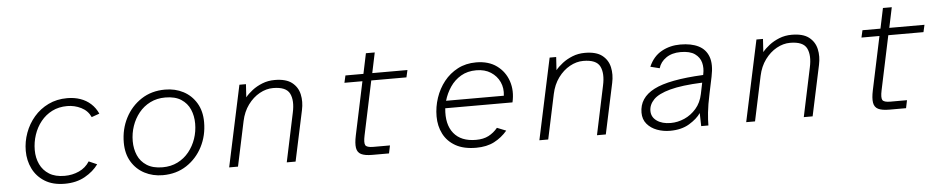

<svg xmlns="http://www.w3.org/2000/svg" viewBox="-38 -888 5765 1169"><g transform="rotate(-5 2844.0 -304.0)"><path d="M320 12Q247 12 198 -18.5Q149 -49 124.5 -99Q100 -149 100 -208Q100 -264 119.5 -317.5Q139 -371 175.5 -413.5Q212 -456 263.5 -481Q315 -506 379 -506Q422 -506 458.5 -493.5Q495 -481 522.5 -456Q550 -431 566 -395L518 -378Q500 -418 460 -438Q420 -458 375 -458Q323 -458 282.5 -437.5Q242 -417 213.5 -381.5Q185 -346 170 -301Q155 -256 155 -208Q155 -160 173.5 -121Q192 -82 229 -59Q266 -36 323 -36Q370 -36 411 -54.5Q452 -73 476 -111L526 -89Q496 -47 443.5 -17.5Q391 12 320 12Z M919 12Q858 12 808 -14Q758 -40 728.5 -89Q699 -138 699 -206Q699 -288 734 -356Q769 -424 831.5 -465Q894 -506 977 -506Q1039 -506 1088.5 -480Q1138 -454 1167.5 -405Q1197 -356 1197 -288Q1197 -206 1162 -138Q1127 -70 1064.5 -29Q1002 12 919 12ZM922 -36Q973 -36 1014 -56.5Q1055 -77 1083.5 -112.5Q1112 -148 1127 -192Q1142 -236 1142 -284Q1142 -331 1125 -370.5Q1108 -410 1071 -434Q1034 -458 974 -458Q923 -458 882 -437.5Q841 -417 812.5 -381.5Q784 -346 769 -302Q754 -258 754 -210Q754 -163 771 -123.5Q788 -84 825.5 -60Q863 -36 922 -36Z M1325 0 1431 -496H1471L1466 -416Q1483 -437 1509.5 -457.5Q1536 -478 1571 -492Q1606 -506 1647 -506Q1716 -506 1752 -478Q1788 -450 1798 -405Q1808 -360 1797 -309L1731 0H1677L1740 -298Q1756 -371 1734.5 -414.5Q1713 -458 1633 -458Q1591 -458 1550.5 -435.5Q1510 -413 1479.5 -371.5Q1449 -330 1437 -273L1379 0Z M2200 0Q2155 0 2132 -11.5Q2109 -23 2104.5 -51Q2100 -79 2110 -126L2179 -452H2069L2079 -496H2189L2215 -620H2269L2243 -496H2458L2448 -452H2233L2163 -121Q2154 -78 2162 -63Q2170 -48 2210 -48H2312L2302 0Z M2834 12Q2758 12 2708.5 -16Q2659 -44 2634.5 -92Q2610 -140 2610 -199Q2610 -257 2628.5 -312Q2647 -367 2681.5 -410.5Q2716 -454 2765.5 -480Q2815 -506 2878 -506Q2954 -506 3004 -469.5Q3054 -433 3074 -373.5Q3094 -314 3078 -244H2667Q2657 -146 2701.5 -91Q2746 -36 2837 -36Q2883 -36 2914.5 -52.5Q2946 -69 2970 -98L3025 -76Q2991 -36 2945 -12Q2899 12 2834 12ZM2676 -289H3029Q3035 -335 3017.5 -373Q3000 -411 2963.5 -434.5Q2927 -458 2875 -458Q2821 -458 2781 -434.5Q2741 -411 2715 -372.5Q2689 -334 2676 -289Z M3221 0 3327 -496H3367L3362 -416Q3379 -437 3405.5 -457.5Q3432 -478 3467 -492Q3502 -506 3543 -506Q3612 -506 3648 -478Q3684 -450 3694 -405Q3704 -360 3693 -309L3627 0H3573L3636 -298Q3652 -371 3630.5 -414.5Q3609 -458 3529 -458Q3487 -458 3446.5 -435.5Q3406 -413 3375.5 -371.5Q3345 -330 3333 -273L3275 0Z M4019 12Q3977 12 3939.5 -2Q3902 -16 3878.5 -44Q3855 -72 3855 -113Q3855 -204 3947 -251.5Q4039 -299 4249 -309L4250 -314Q4258 -351 4249.5 -384Q4241 -417 4211 -438.5Q4181 -460 4124 -460Q4071 -460 4035.5 -435.5Q4000 -411 3989 -373L3933 -387Q3960 -449 4011.5 -477.5Q4063 -506 4126 -506Q4193 -506 4237 -484Q4281 -462 4298 -415.5Q4315 -369 4299 -294L4278 -194Q4263 -124 4258.5 -78.5Q4254 -33 4254 0H4210L4208 -80Q4185 -46 4137 -17Q4089 12 4019 12ZM4027 -35Q4070 -35 4111 -53Q4152 -71 4183 -106.5Q4214 -142 4225 -195L4239 -263Q4114 -258 4042 -238.5Q3970 -219 3940 -188Q3910 -157 3910 -119Q3910 -81 3942.5 -58Q3975 -35 4027 -35Z M4485 0 4591 -496H4631L4626 -416Q4643 -437 4669.5 -457.5Q4696 -478 4731 -492Q4766 -506 4807 -506Q4876 -506 4912 -478Q4948 -450 4958 -405Q4968 -360 4957 -309L4891 0H4837L4900 -298Q4916 -371 4894.5 -414.5Q4873 -458 4793 -458Q4751 -458 4710.5 -435.5Q4670 -413 4639.5 -371.5Q4609 -330 4597 -273L4539 0Z M5360 0Q5315 0 5292 -11.5Q5269 -23 5264.5 -51Q5260 -79 5270 -126L5339 -452H5229L5239 -496H5349L5375 -620H5429L5403 -496H5618L5608 -452H5393L5323 -121Q5314 -78 5322 -63Q5330 -48 5370 -48H5472L5462 0Z"/></g></svg>

Font: Atkinson Hyperlegible Mono ExtraLight
Style: Italic
Weight: 200
Italic angle: -12°
Monospace: yes
Designer: Elliott Scott, Megan Eiswerth, Linus Boman, Theodore Petrosky, Letters from Sweden
Foundry: Applied Design Works, Letters from Sweden
Version: Version 2.001